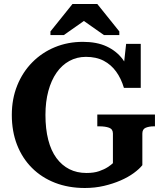

<svg xmlns="http://www.w3.org/2000/svg" viewBox="-20 -929 811 959"><path d="M691 -262V-104Q676 -85 648 -64.5Q620 -44 582 -27.5Q544 -11 499 -0.5Q454 10 404 10Q322 10 255 -16Q188 -42 139.5 -90.5Q91 -139 65 -206Q39 -273 39 -355Q39 -435 66 -502Q93 -569 141.5 -618Q190 -667 254.5 -693.5Q319 -720 394 -720Q464 -720 513 -697Q562 -674 592.5 -633.5Q623 -593 639 -540L592 -547L610 -710H683V-490H599Q585 -537 560 -571.5Q535 -606 498 -625.5Q461 -645 409 -645Q364 -645 326.5 -624.5Q289 -604 262.5 -566Q236 -528 221.5 -474.5Q207 -421 207 -355Q207 -285 221 -230.5Q235 -176 262 -139.5Q289 -103 326.5 -84Q364 -65 412 -65Q449 -65 475 -74Q501 -83 518.5 -94.5Q536 -106 544 -114V-262Q544 -284 525 -291Q506 -298 476 -298H466V-357H754V-298H749Q725 -298 708 -291Q691 -284 691 -262ZM466 -909H342L232 -772V-754H299L430 -846H368L499 -754H576V-772Z"/></svg>

Font: Roboto Serif 28pt SemiBold
Style: Regular
Weight: 600
Designer: Greg Gazdowicz
Foundry: Commercial Type
Version: Version 1.008